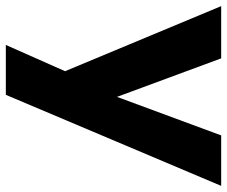

<svg xmlns="http://www.w3.org/2000/svg" viewBox="-80 -512 778 658"><g transform="rotate(90 309.0 -183.0)"><path d="M444 -552 312 -195 180 -552H1L224 -17L134 186H305L617 -552Z"/></g></svg>

Font: Malmofest
Style: Bold
Weight: 700
Designer: Jonny Pinhorn (Poppins), Kolossal
Version: Version 1.004;Glyphs 3.1.2 (3151)